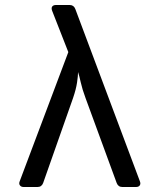

<svg xmlns="http://www.w3.org/2000/svg" viewBox="-20 -750 640 770"><path d="M75 0Q65 0 60 -6.5Q55 -13 59 -23L254 -541L189 -707Q185 -718 189.5 -724Q194 -730 205 -730H259Q276 -730 282 -714L541 -23Q545 -13 540.5 -6.5Q536 0 525 0H471Q454 0 448 -16L323 -357Q310 -392 304 -419Q298 -446 293 -461Q293 -446 289 -419Q285 -392 273 -357L153 -16Q147 0 130 0Z"/></svg>

Font: Pitagon Sans Mono
Style: Regular
Weight: 400
Monospace: yes
Designer: Travis Tran
Foundry: Pitagon
Version: Version 1.001;gftools[0.9.26]